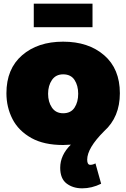

<svg xmlns="http://www.w3.org/2000/svg" viewBox="-20 -782 688 1046"><path d="M428 244Q377 244 342.5 217.5Q308 191 308 132Q308 63 366 6L324 8Q220 8 152 -29.5Q81 -69 48 -133.5Q15 -198 15 -274Q15 -407 100.5 -481Q186 -555 324 -555Q462 -555 547.5 -481Q633 -407 633 -274Q633 -144 547 -67Q455 25 455 88Q455 116 472 116Q486 116 500 108L531 219Q480 244 428 244ZM324 -165Q366 -165 386 -195.5Q406 -226 406 -271Q406 -316 386 -346.5Q366 -377 324 -377Q284 -377 263 -346.2Q242 -315.5 242 -271Q242 -226.5 263 -195.8Q284 -165 324 -165ZM484 -634H164V-762H484Z"/></svg>

Font: Argentum Novus Black
Style: Regular
Weight: 900
Designer: Julieta Ulanovsky (font) & Cristiano Sobral (main changes)
Foundry: Julieta Ulanovsky (font) & Cristiano Sobral (main changes)
Version: Version 3.00;November 27, 2020;FontCreator 13.0.0.2655 64-bi